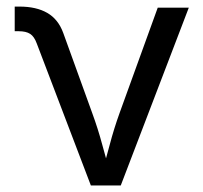

<svg xmlns="http://www.w3.org/2000/svg" viewBox="-20 -566 621 586"><path d="M257.3 0 92.3 -433.1Q84.5 -454.6 72 -462.6Q59.6 -470.7 37.1 -470.7H24.9V-545.9H39.6Q90.8 -545.9 124.3 -526.6Q157.7 -507.3 172.9 -465.8L261.2 -221.7Q279.3 -172.4 292.2 -124Q305.2 -75.7 318.8 -29.8H288.1Q302.2 -75.7 314.9 -124.3Q327.6 -172.9 345.2 -221.7L461.4 -542.5H556.2L348.6 0Z"/></svg>

Font: Inter 16pt
Style: Regular
Weight: 400
Version: Version 4.001;git-66647c0bb